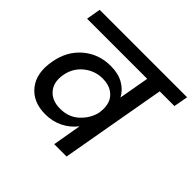

<svg xmlns="http://www.w3.org/2000/svg" viewBox="-178 -929 1118 1118"><g transform="rotate(45 380.5 -370.0)"><path d="M285.2 -169.9Q355.5 -169.9 401.9 -212.9Q448.2 -255.9 461.9 -313L463.9 -328.1Q468.3 -365.2 457.8 -396.5Q447.3 -427.7 416.3 -449Q385.3 -470.2 336.9 -470.2Q272 -470.2 221.4 -429Q170.9 -387.7 159.2 -320.8Q147.5 -252.4 182.9 -211.2Q218.3 -169.9 285.2 -169.9ZM745.1 -651.9H624L508.8 0H407.2L438 -178.2Q405.3 -135.3 356.4 -110.6Q307.6 -85.9 247.1 -85.9Q145 -85.9 91.8 -152.8Q38.6 -219.7 59.1 -331.1Q77.1 -433.6 148.2 -494.4Q219.2 -555.2 318.8 -555.2Q380.9 -555.2 423.6 -530.5Q466.3 -505.9 487.8 -464.8L521 -651.9H25.9L41 -740.2H761.2Z"/></g></svg>

Font: SVN-Poppins Medium
Style: Italic
Weight: 500
Italic angle: -10°
Designer: Ninad Kale (Devanagari), Jonny Pinhorn (Latin)
Foundry: Indian Type Foundry
Version: Version 3.002 2017